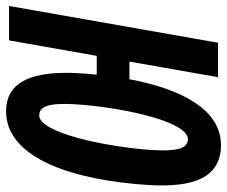

<svg xmlns="http://www.w3.org/2000/svg" viewBox="-89 -665 753 637"><g transform="rotate(90 287.5 -346.5)"><path d="M338.4 9.8C494.6 9.8 567.9 -214.4 583 -465.8C591.3 -610.8 559.6 -703.1 449.7 -703.1C333.5 -703.1 264.6 -573.7 231.9 -399.4H173.3L225.1 -693.4H110.8L-11.2 0H103L154.3 -291H216.8C214.8 -271.5 212.9 -251 211.9 -231C203.6 -82.5 236.3 9.8 338.4 9.8ZM352.1 -100.1C319.3 -100.1 310.1 -138.2 314.9 -219.2C324.2 -367.2 370.1 -593.3 430.7 -593.3C462.9 -593.3 471.2 -555.7 466.8 -475.6C457 -323.2 409.7 -100.1 352.1 -100.1Z"/></g></svg>

Font: Cascadia Code SemiBold
Style: Italic
Weight: 600
Italic angle: -10°
Monospace: yes
Designer: Aaron Bell
Foundry: Saja Typeworks
Version: Version 2404.023